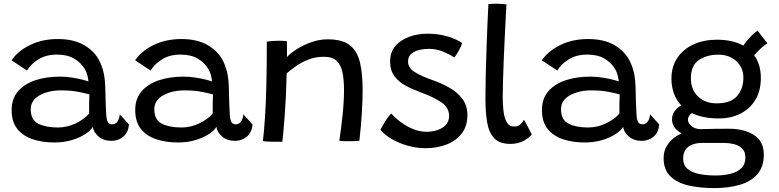

<svg xmlns="http://www.w3.org/2000/svg" viewBox="-20 -736 4082 1006"><path d="M265 10.5Q202.5 10.5 151.8 -6.2Q101 -23 71 -60.2Q41 -97.5 41 -159.5Q41 -219 74.5 -257.8Q108 -296.5 165.2 -315.5Q222.5 -334.5 293.5 -334.5Q326 -334.5 357.5 -329.5Q389 -324.5 412.2 -318.5Q435.5 -312.5 443.5 -309Q442 -325.5 437.5 -342.5Q433 -359.5 425 -373Q406 -406.5 369.8 -428.2Q333.5 -450 279 -450Q221 -450 181.2 -425Q141.5 -400 121.5 -366.5L40.5 -420Q73 -468.5 137.2 -500Q201.5 -531.5 282.5 -531.5Q366.5 -531.5 421.5 -499.2Q476.5 -467 502 -415Q515 -388.5 522.5 -357Q530 -325.5 531.5 -279Q532.5 -230 533.8 -195.2Q535 -160.5 536.5 -136Q539 -103.5 546.5 -94Q554 -84.5 568 -84.5Q584 -84.5 594.8 -98.2Q605.5 -112 607.5 -137L655.5 -84Q652.5 -42 626 -20Q599.5 2 564 2Q522 2 495.8 -21.2Q469.5 -44.5 466.5 -71.5Q456 -53 427.5 -34Q399 -15 357.2 -2.2Q315.5 10.5 265 10.5ZM283 -68Q331.5 -68 376.5 -89.5Q421.5 -111 447 -141Q446.5 -171.5 447 -196Q447.5 -220.5 448.5 -241Q434 -246 393 -254.2Q352 -262.5 300.5 -262.5Q234 -262.5 187.5 -236.5Q141 -210.5 141 -164Q141 -107.5 180.8 -87.8Q220.5 -68 283 -68Z M912.5 10.5Q850 10.5 799.2 -6.2Q748.5 -23 718.5 -60.2Q688.5 -97.5 688.5 -159.5Q688.5 -219 722 -257.8Q755.5 -296.5 812.8 -315.5Q870 -334.5 941 -334.5Q973.5 -334.5 1005 -329.5Q1036.5 -324.5 1059.8 -318.5Q1083 -312.5 1091 -309Q1089.5 -325.5 1085 -342.5Q1080.5 -359.5 1072.5 -373Q1053.5 -406.5 1017.2 -428.2Q981 -450 926.5 -450Q868.5 -450 828.8 -425Q789 -400 769 -366.5L688 -420Q720.5 -468.5 784.8 -500Q849 -531.5 930 -531.5Q1014 -531.5 1069 -499.2Q1124 -467 1149.5 -415Q1162.5 -388.5 1170 -357Q1177.5 -325.5 1179 -279Q1180 -230 1181.2 -195.2Q1182.5 -160.5 1184 -136Q1186.5 -103.5 1194 -94Q1201.5 -84.5 1215.5 -84.5Q1231.5 -84.5 1242.2 -98.2Q1253 -112 1255 -137L1303 -84Q1300 -42 1273.5 -20Q1247 2 1211.5 2Q1169.5 2 1143.2 -21.2Q1117 -44.5 1114 -71.5Q1103.5 -53 1075 -34Q1046.5 -15 1004.8 -2.2Q963 10.5 912.5 10.5ZM930.5 -68Q979 -68 1024 -89.5Q1069 -111 1094.5 -141Q1094 -171.5 1094.5 -196Q1095 -220.5 1096 -241Q1081.5 -246 1040.5 -254.2Q999.5 -262.5 948 -262.5Q881.5 -262.5 835 -236.5Q788.5 -210.5 788.5 -164Q788.5 -107.5 828.2 -87.8Q868 -68 930.5 -68Z M1459.5 6.5Q1450 6.5 1436.5 6.8Q1423 7 1409.5 6.5Q1396.5 6.5 1380.8 5.8Q1365 5 1357.5 3.5Q1364 -52 1368.5 -122Q1373 -192 1375.5 -288Q1378 -384 1378 -518Q1390 -520 1406.5 -521.2Q1423 -522.5 1441 -522.5Q1452 -522.5 1463.2 -522Q1474.5 -521.5 1483 -520Q1483.5 -512 1483.8 -484.8Q1484 -457.5 1483.5 -437Q1502 -457.5 1536 -479Q1570 -500.5 1612 -515.2Q1654 -530 1696.5 -530Q1772.5 -530 1812 -499.8Q1851.5 -469.5 1865.8 -410.2Q1880 -351 1880 -264Q1880 -212.5 1875.8 -142.5Q1871.5 -72.5 1863 1.5Q1847 4 1811.5 4Q1795.5 4 1781 3.5Q1766.5 3 1758 1.5Q1767.5 -62.5 1775 -133.5Q1782.5 -204.5 1782.5 -265.5Q1782.5 -317.5 1774.5 -356.5Q1766.5 -395.5 1744 -417Q1721.5 -438.5 1677.5 -438.5Q1632 -438.5 1594 -423.2Q1556 -408 1527.8 -387.5Q1499.5 -367 1482 -351.5Q1479 -225 1471.8 -130.8Q1464.5 -36.5 1459.5 6.5Z M2209.5 40.5Q2163 40.5 2117 27.5Q2071 14.5 2033.2 -7.2Q1995.5 -29 1973 -55.5Q1977.5 -65 1987.5 -82.2Q1997.5 -99.5 2009.2 -116.5Q2021 -133.5 2030 -141.5Q2051.5 -117 2081.5 -95Q2111.5 -73 2146 -59.2Q2180.5 -45.5 2215 -45.5Q2264 -45.5 2298.5 -67.2Q2333 -89 2333 -128Q2333 -173 2291.8 -200.5Q2250.5 -228 2192.5 -249Q2145.5 -266 2107.2 -286.2Q2069 -306.5 2046.5 -337Q2024 -367.5 2024 -414.5Q2024 -462.5 2051.2 -494.5Q2078.5 -526.5 2123.2 -543Q2168 -559.5 2220 -559.5Q2278 -559.5 2326.8 -544.5Q2375.5 -529.5 2401.5 -510.5Q2398 -497.5 2386 -474.5Q2374 -451.5 2360.5 -435Q2337 -450.5 2302.2 -465.2Q2267.5 -480 2227 -480Q2200 -480 2175 -473.8Q2150 -467.5 2134 -453Q2118 -438.5 2118 -413.5Q2118 -380.5 2152.2 -359Q2186.5 -337.5 2237.5 -319.5Q2292 -301 2335.5 -276Q2379 -251 2404 -216.2Q2429 -181.5 2429 -133Q2429 -75.5 2399.5 -37Q2370 1.5 2320.2 21Q2270.5 40.5 2209.5 40.5Z M2766 -32Q2754.5 -15.5 2725 1.2Q2695.5 18 2654.5 18Q2597 18 2569 -12.2Q2541 -42.5 2532.2 -95.8Q2523.5 -149 2523.5 -218Q2523.5 -272.5 2525 -340Q2526.5 -407.5 2529 -476.8Q2531.5 -546 2534 -608.2Q2536.5 -670.5 2539 -714.5Q2562 -716.5 2581 -716.5Q2594 -716.5 2607 -715.5Q2620 -714.5 2633.5 -713Q2631.5 -677 2629 -627.8Q2626.5 -578.5 2623.8 -523Q2621 -467.5 2619 -412.2Q2617 -357 2615.5 -308.8Q2614 -260.5 2614 -226.5Q2614 -188.5 2618.2 -153.2Q2622.5 -118 2635.2 -95.5Q2648 -73 2674.5 -73Q2694.5 -73 2705.8 -83Q2717 -93 2725 -108.5Q2729 -103.5 2738 -86.5Q2747 -69.5 2755.5 -53Q2764 -36.5 2766 -32Z M3043.5 10.5Q2981 10.5 2930.2 -6.2Q2879.5 -23 2849.5 -60.2Q2819.5 -97.5 2819.5 -159.5Q2819.5 -219 2853 -257.8Q2886.5 -296.5 2943.8 -315.5Q3001 -334.5 3072 -334.5Q3104.5 -334.5 3136 -329.5Q3167.5 -324.5 3190.8 -318.5Q3214 -312.5 3222 -309Q3220.5 -325.5 3216 -342.5Q3211.5 -359.5 3203.5 -373Q3184.5 -406.5 3148.2 -428.2Q3112 -450 3057.5 -450Q2999.5 -450 2959.8 -425Q2920 -400 2900 -366.5L2819 -420Q2851.5 -468.5 2915.8 -500Q2980 -531.5 3061 -531.5Q3145 -531.5 3200 -499.2Q3255 -467 3280.5 -415Q3293.5 -388.5 3301 -357Q3308.5 -325.5 3310 -279Q3311 -230 3312.2 -195.2Q3313.5 -160.5 3315 -136Q3317.5 -103.5 3325 -94Q3332.5 -84.5 3346.5 -84.5Q3362.5 -84.5 3373.2 -98.2Q3384 -112 3386 -137L3434 -84Q3431 -42 3404.5 -20Q3378 2 3342.5 2Q3300.5 2 3274.2 -21.2Q3248 -44.5 3245 -71.5Q3234.5 -53 3206 -34Q3177.5 -15 3135.8 -2.2Q3094 10.5 3043.5 10.5ZM3061.5 -68Q3110 -68 3155 -89.5Q3200 -111 3225.5 -141Q3225 -171.5 3225.5 -196Q3226 -220.5 3227 -241Q3212.5 -246 3171.5 -254.2Q3130.5 -262.5 3079 -262.5Q3012.5 -262.5 2966 -236.5Q2919.5 -210.5 2919.5 -164Q2919.5 -107.5 2959.2 -87.8Q2999 -68 3061.5 -68Z M3746.5 -115.5Q3702.5 -115.5 3667.5 -122.8Q3632.5 -130 3605.5 -143.5Q3584.5 -129 3584.5 -109Q3584.5 -91 3602.5 -75.8Q3620.5 -60.5 3651 -59Q3653.5 -59.5 3656 -59.5Q3687 -60.5 3723.8 -61Q3760.5 -61.5 3799 -61.5Q3878.5 -61.5 3930.2 -28.8Q3982 4 3982 74.5Q3982 137 3949.5 175.5Q3917 214 3858.2 231.8Q3799.5 249.5 3721 249.5Q3646 249.5 3586.5 235.5Q3527 221.5 3492 187.2Q3457 153 3457 91Q3457 50.5 3481.8 16.5Q3506.5 -17.5 3551.5 -37.5Q3525.5 -51 3513.2 -70.2Q3501 -89.5 3501 -110Q3501 -134.5 3515.2 -154Q3529.5 -173.5 3549.5 -183.5Q3522.5 -212.5 3510.2 -248.8Q3498 -285 3498 -323Q3498 -388 3529.8 -434Q3561.5 -480 3615.2 -504Q3669 -528 3736 -528Q3819 -528 3874.5 -497Q3890 -520.5 3910.8 -542.2Q3931.5 -564 3949.5 -576Q3954.5 -569 3964.2 -556Q3974 -543 3984.5 -529.8Q3995 -516.5 4001 -509.5Q3989 -502.5 3968.5 -484.2Q3948 -466 3931.5 -446.5Q3966.5 -398.5 3966.5 -328Q3966.5 -260 3937.8 -212.8Q3909 -165.5 3859.5 -140.5Q3810 -115.5 3746.5 -115.5ZM3735.5 -194.5Q3808.5 -194.5 3841.8 -232.5Q3875 -270.5 3875 -329.5Q3875 -381.5 3838.2 -415.5Q3801.5 -449.5 3744 -449.5Q3682.5 -449.5 3641.2 -421Q3600 -392.5 3600 -326Q3600 -266 3637.5 -230.2Q3675 -194.5 3735.5 -194.5ZM3728 183.5Q3771 183.5 3806.8 174.8Q3842.5 166 3864 145.5Q3885.5 125 3885.5 89Q3885.5 58 3868 41.5Q3850.5 25 3825 19Q3799.5 13 3775 13H3654.5Q3633.5 13 3611.5 20Q3589.5 27 3574.5 44.8Q3559.5 62.5 3559.5 95Q3559.5 129.5 3582.5 148.8Q3605.5 168 3644 175.8Q3682.5 183.5 3728 183.5Z"/></svg>

Font: Grandstander
Style: Regular
Weight: 400
Designer: Tyler Finck
Foundry: Etcetera Type Co
Version: Version 1.200; ttfautohint (v1.8.3)